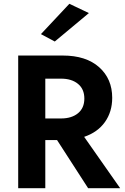

<svg xmlns="http://www.w3.org/2000/svg" viewBox="-20 -993 660 1013"><path d="M449 -924 269 -774 196 -813 346 -973ZM76 -700H311Q434 -700 503 -638.5Q572 -577 572 -477Q572 -403 533.5 -349Q495 -295 424 -271L614 0H445L281 -254H219V0H76ZM302 -578H219V-368H302Q358 -368 391.5 -395.5Q425 -423 425 -473Q425 -523 391.5 -550.5Q358 -578 302 -578Z"/></svg>

Font: Von Semi
Style: Regular
Weight: 600
Version: Version 4.000; ttfautohint (v1.8.4.7-5d5b)